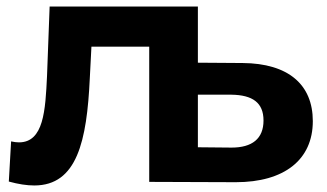

<svg xmlns="http://www.w3.org/2000/svg" viewBox="-20 -557 1001 588"><path d="M689 -267C753 -266 787 -243 787 -188C787 -132 752 -105 689 -105L586 -106V-267ZM132 -537 124 -324C119 -219 114 -121 38 -121C31 -121 23 -122 14 -124L7 -1C36 7 62 11 85 11C216 11 246 -125 255 -317L260 -414H437V0L702 1C851 1 938 -68 938 -186C938 -298 863 -363 723 -364L586 -365V-537Z"/></svg>

Font: Montserrat-Alt1
Style: Bold
Weight: 700
Designer: Differentunic
Foundry: Differentunic
Version: Version 7.222